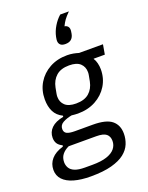

<svg xmlns="http://www.w3.org/2000/svg" viewBox="-193 -863 899 1164"><g transform="rotate(-20 256.5 -281.0)"><path d="M462 36Q462 70 449 102Q436 134 405 158.5Q374 183 320.5 197.5Q267 212 186 212Q123 212 78 199Q33 186 9 160.5Q-15 135 -15 98Q-15 58 10.5 28.5Q36 -1 87 -16L89 -24Q67 -34 57 -49.5Q47 -65 47 -87Q47 -124 73 -149.5Q99 -175 151 -185L152 -192Q115 -210 98.5 -243Q82 -276 82 -322Q82 -381 110 -427.5Q138 -474 187 -501Q236 -528 300 -528Q321 -528 339.5 -524.5Q358 -521 374 -516H528L517 -453H445V-451Q454 -438 459 -418Q464 -398 464 -378Q464 -320 435.5 -273.5Q407 -227 357 -200Q307 -173 242 -173Q230 -173 221.5 -174Q213 -175 202 -176Q169 -170 144.5 -156.5Q120 -143 120 -117Q120 -96 136 -87.5Q152 -79 188 -79H303Q389 -79 425.5 -49Q462 -19 462 36ZM253 -234Q307 -234 337 -260Q367 -286 376 -331Q381 -358 383 -368Q385 -378 385 -388Q385 -423 362 -444.5Q339 -466 291 -466Q237 -466 207 -439.5Q177 -413 168 -368Q163 -341 161 -331Q159 -321 159 -311Q159 -277 182 -255.5Q205 -234 253 -234ZM382 54Q382 25 363.5 9.5Q345 -6 298 -6H121Q93 7 77.5 27Q62 47 62 76Q62 96 72 113Q82 130 105.5 139.5Q129 149 170 149H218Q275 149 311 137Q347 125 364.5 103.5Q382 82 382 54ZM315 -595Q293 -595 283 -605Q273 -615 273 -631Q273 -635 273.5 -639.5Q274 -644 276 -655Q283 -689 302 -720.5Q321 -752 346 -774H402Q379 -751 367.5 -735Q356 -719 346 -698Q359 -696 366.5 -687.5Q374 -679 374 -665Q374 -662 373.5 -657Q373 -652 371 -641Q367 -619 353.5 -607Q340 -595 315 -595Z"/></g></svg>

Font: IBM Plex Sans
Style: Italic
Weight: 400
Italic angle: -11.31°
Designer: Mike Abbink, Paul van der Laan, Pieter van Rosmalen
Foundry: Bold Monday
Version: Version 3.201